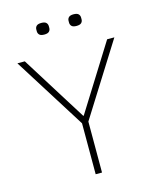

<svg xmlns="http://www.w3.org/2000/svg" viewBox="-128 -965 856 1052"><g transform="rotate(-15 300.0 -439.0)"><path d="M282 0V-289L25 -698H67L299 -327H302L534 -698H575L318 -289V0ZM209 -812Q189 -812 181 -820Q173 -828 173 -840V-850Q173 -862 181 -870Q189 -878 209 -878Q228 -878 236 -870Q244 -862 244 -850V-840Q244 -828 236 -820Q228 -812 209 -812ZM391 -812Q372 -812 364 -820Q356 -828 356 -840V-850Q356 -862 364 -870Q372 -878 391 -878Q411 -878 419 -870Q427 -862 427 -850V-840Q427 -828 419 -820Q411 -812 391 -812Z"/></g></svg>

Font: IBM Plex Mono ExtLt
Style: Regular
Weight: 200
Monospace: yes
Designer: Mike Abbink, Paul van der Laan, Pieter van Rosmalen
Foundry: Bold Monday
Version: Version 2.3